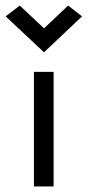

<svg xmlns="http://www.w3.org/2000/svg" viewBox="-59 -676 317 696"><path d="M135.3 0H64V-415.5H135.3ZM100.6 -486.3 -38.6 -616.7 12.7 -655.8 100.6 -573.2 188 -655.8 238.3 -616.7Z"/></svg>

Font: NMS Futura Pro Book
Style: Regular
Weight: 400
Designer: Blend3rman
Version: Version 0.1